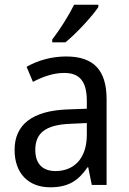

<svg xmlns="http://www.w3.org/2000/svg" viewBox="-20 -786 548 816"><path d="M398 -756V-766H295C273 -721 235 -661 202 -618V-606H258C303 -642 373 -718 398 -756ZM261 -546C197 -546 138 -528 93 -502L120 -438C162 -460 206 -476 253 -476C316 -476 349 -443 349 -357V-324L269 -321C117 -316 42 -256 42 -149C42 -49 101 10 193 10C270 10 312 -17 352 -75H355L370 0H433V-364C433 -486 380 -546 261 -546ZM281 -260 349 -263V-213C349 -111 293 -59 216 -59C164 -59 130 -87 130 -149C130 -218 170 -256 281 -260Z"/></svg>

Font: Noto Sans Lao UI SemCond
Style: Regular
Weight: 400
Width: 4
Designer: Monotype Design Team
Foundry: Monotype Imaging Inc.
Version: Version 2.000